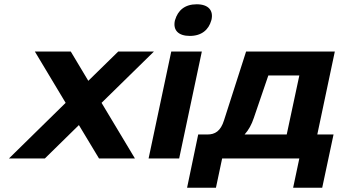

<svg xmlns="http://www.w3.org/2000/svg" viewBox="-20 -741 1586 898"><path d="M143 -500 287 -260 22 0H190L349 -156L443 0H611L455 -260L700 -500H533L393 -363L311 -500Z M781 -500 675 0H818L924 -500ZM798 -645C788 -599 815 -573 868 -573C923 -573 956 -602 968 -645L969 -648C979 -691 956 -721 900 -721C844 -721 812 -692 799 -648Z M950 -112H907L855 137H990L1019 0H1380L1351 137H1487L1540 -112H1464L1546 -500H1131L1028 -179C1012 -127 985 -112 950 -112ZM1124 -112C1143 -133 1157 -159 1167 -189L1235 -388H1380L1321 -112Z"/></svg>

Font: LT Wave Bold
Style: Italic
Weight: 700
Designer: Daniel Lyons
Version: Version 2.5 (Glyphs App)